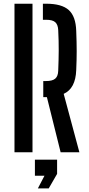

<svg xmlns="http://www.w3.org/2000/svg" viewBox="-20 -820 479 1034"><path d="M306.5 0 232.5 -297H213V-383.5H227.5Q262.5 -383.5 277.5 -396.5Q292.5 -409.5 293.5 -438.5Q296 -498.5 296.2 -548.2Q296.5 -598 293.5 -658.5Q292 -687.5 277.5 -700.5Q263 -713.5 228.5 -713.5H211V-800H228.5Q312.5 -800 350.2 -766Q388 -732 390.5 -654Q393 -590.5 393 -543.8Q393 -497 390.5 -442.5Q387 -343.5 323 -314.5L407.5 0ZM58 0V-800H155V0ZM184 194.5 219.5 126.5H168V40H287.5V116.5L242.5 194.5Z"/></svg>

Font: Big Shoulders Stencil Text SemiBold
Style: Regular
Weight: 600
Designer: Patric King
Foundry: XO Type Co
Version: Version 1.000